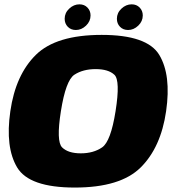

<svg xmlns="http://www.w3.org/2000/svg" viewBox="-20 -838 789 864"><path d="M316.5 6Q521.5 6 612.8 -84.2Q704 -174.5 727.5 -337.5Q751 -500.5 696.8 -590.8Q642.5 -681 437.5 -681Q232.5 -681 141.2 -591Q50 -501 26.5 -337.5Q3 -175 57.2 -84.5Q111.5 6 316.5 6ZM343.5 -148Q286.5 -148 259.5 -174.8Q232.5 -201.5 254 -337.5Q276 -476.5 314.8 -501.8Q353.5 -527 410.5 -527Q467.5 -527 494.8 -501.5Q522 -476 500 -337.5Q478.5 -201.5 439.5 -174.8Q400.5 -148 343.5 -148ZM321.5 -703Q346.5 -703 367 -722.5Q387.5 -742 387.5 -768.5Q387.5 -789.5 373.5 -804Q359.5 -818.5 337.5 -818.5Q312 -818.5 291.5 -799.2Q271 -780 271 -753.5Q271 -732 285 -717.5Q299 -703 321.5 -703ZM556.5 -703Q581.5 -703 602 -722.5Q622.5 -742 622.5 -768.5Q622.5 -789.5 608.5 -804Q594.5 -818.5 572.5 -818.5Q547 -818.5 526.5 -799.2Q506 -780 506 -753.5Q506 -732 520 -717.5Q534 -703 556.5 -703Z"/></svg>

Font: Anybody UltraCondensed Thin Black
Style: Italic
Weight: 900
Italic angle: -10°
Version: Version 1.111